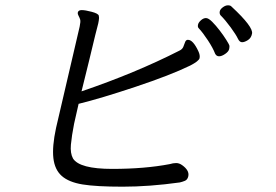

<svg xmlns="http://www.w3.org/2000/svg" viewBox="-20 -711 1040 723"><path d="M790 -509Q782 -530 763 -559Q744 -588 728 -605Q724 -609 725.5 -617.5Q727 -626 736.5 -634.5Q746 -643 755.5 -643Q765 -643 779 -629Q793 -615 807.5 -596Q822 -577 832 -561Q842 -545 843.5 -540.5Q845 -536 843 -526.5Q841 -517 828 -508Q815 -499 805 -499Q795 -499 790 -509ZM273 -664Q275 -673 288 -673Q301 -673 325.5 -666.5Q350 -660 352 -652Q354 -644 352 -634L350 -623Q348 -617 338.5 -578Q329 -539 315.5 -482.5Q302 -426 287 -367Q490 -436 655 -520Q666 -525 670 -534Q674 -543 676.5 -551Q679 -559 685 -561H688Q707 -561 727 -518Q734 -503 731.5 -492Q729 -481 696 -464Q622 -428 490 -384Q358 -340 276 -320L259 -245Q250 -199 247 -166.5Q244 -134 255 -114Q280 -75 402.5 -75Q525 -75 619 -93Q632 -97 643.5 -97Q655 -97 666 -89Q694 -69 689 -47Q686 -34 676 -30Q666 -26 657 -24Q542 -8 442 -8Q342 -8 290.5 -16.5Q239 -25 212.5 -48.5Q186 -72 181 -115.5Q176 -159 191 -229L280 -611Q284 -630 282 -637Q280 -644 276 -651Q272 -658 273 -664ZM810 -654Q806 -660 807.5 -668Q809 -676 819 -683.5Q829 -691 838.5 -691Q848 -691 852 -686Q935 -609 929 -584Q926 -568 913.5 -560Q901 -552 891.5 -552Q882 -552 875.5 -566Q869 -580 849 -607.5Q829 -635 810 -654Z"/></svg>

Font: LXGW Bright GB
Style: Italic
Weight: 400
Italic angle: -12°
Designer: Christian Thalmann (Catharsis Fonts)
Foundry: LXGW / Christian Thalmann (Catharsis Fonts) / Fontworks Inc.
Version: Version 5.510